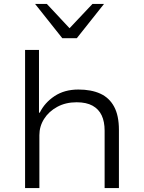

<svg xmlns="http://www.w3.org/2000/svg" viewBox="-20 -960 733 980"><path d="M108 0V-705H179V-385H183Q208 -436 258.5 -469.5Q309 -503 380 -503Q446 -503 492 -482Q538 -461 562.5 -415.5Q587 -370 587 -297V0H514V-293Q514 -339 499 -371Q484 -403 452.5 -420.5Q421 -438 371 -438Q315 -438 272 -414.5Q229 -391 205 -353Q181 -315 181 -270V0ZM298 -765 159 -940H219L335 -816L452 -940H511L372 -765Z"/></svg>

Font: Nunito Sans 7pt SemiExpanded Light
Style: Regular
Weight: 300
Width: 6
Designer: Vernon Adams
Foundry: Vernon Adams
Version: Version 3.101;gftools[0.9.27]